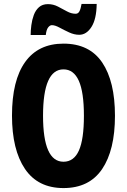

<svg xmlns="http://www.w3.org/2000/svg" viewBox="-20 -947 646 977"><path d="M565 -358Q565 -183 499.5 -86.5Q434 10 303 10Q173 10 107 -87.5Q41 -185 41 -359Q41 -538 108 -631.5Q175 -725 303 -725Q435 -725 500 -629Q565 -533 565 -358ZM199 -358Q199 -124 303 -124Q356 -124 381.5 -181Q407 -238 407 -358Q407 -478 381 -536Q355 -594 303 -594Q199 -594 199 -358ZM136 -769Q136 -792 139.5 -819Q143 -846 152 -870.5Q161 -895 178.5 -910.5Q196 -926 224 -926Q251 -926 275 -913.5Q299 -901 321 -889Q343 -877 365 -877Q378 -877 384.5 -890Q391 -903 395 -927H472Q471 -850 445.5 -810Q420 -770 383 -770Q358 -770 332 -782Q306 -794 283 -806.5Q260 -819 244 -819Q234 -819 225 -807.5Q216 -796 213 -769Z"/></svg>

Font: Noto Sans Ethiopic ExtraCondensed ExtraBold
Style: Regular
Weight: 800
Width: 2
Designer: Monotype Design Team
Foundry: Monotype Imaging Inc.
Version: Version 2.102; ttfautohint (v1.8.4.7-5d5b)